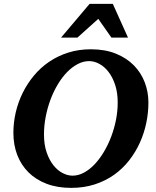

<svg xmlns="http://www.w3.org/2000/svg" viewBox="-20 -937 792 974"><path d="M577.1 -417Q577.1 -467.3 564.2 -506.3Q551.3 -545.4 530.5 -572.3Q509.8 -599.1 483.9 -613Q458 -627 432.1 -627Q402.3 -627 373.8 -611.8Q345.2 -596.7 319.8 -570.6Q294.4 -544.4 272.9 -508.5Q251.5 -472.7 236.1 -431.4Q220.7 -390.1 211.9 -345Q203.1 -299.8 203.1 -254.9Q203.1 -203.1 216.6 -164.1Q230 -125 251 -98.6Q272 -72.3 297.6 -59.1Q323.2 -45.9 348.1 -45.9Q377.4 -45.9 406 -61.3Q434.6 -76.7 460 -103.5Q485.4 -130.4 506.8 -166.3Q528.3 -202.1 543.9 -243.4Q559.6 -284.7 568.4 -329.1Q577.1 -373.5 577.1 -417ZM732.9 -417Q732.9 -365.7 722.2 -313.7Q711.4 -261.7 689.7 -213.6Q668 -165.5 635.3 -123.5Q602.5 -81.5 559.1 -50.5Q515.6 -19.5 460.9 -1.7Q406.2 16.1 340.8 16.1Q271 16.1 216.6 -4.6Q162.1 -25.4 124.5 -62.7Q86.9 -100.1 67.4 -151.1Q47.9 -202.1 47.9 -263.2Q47.9 -314.9 59.8 -366.7Q71.8 -418.5 95 -465.6Q118.2 -512.7 151.9 -553.2Q185.5 -593.8 229.2 -623.5Q272.9 -653.3 326.2 -670.2Q379.4 -687 440.9 -687Q513.2 -687 567.9 -664.8Q622.6 -642.6 659.2 -605.2Q695.8 -567.9 714.4 -519Q732.9 -470.2 732.9 -417ZM545.4 -746.1 478.5 -841.3 372.6 -746.1H289.6L434.6 -917.5H552.2L629.4 -746.1Z"/></svg>

Font: Charis SIL Am
Style: Bold Italic
Weight: 700
Italic angle: -11°
Foundry: SIL International
Version: Version 5.000